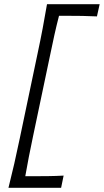

<svg xmlns="http://www.w3.org/2000/svg" viewBox="-20 -784 497 919"><path d="M20.5 115Q35.5 55.5 48.2 -0.2Q61 -56 74.5 -121L159.5 -526Q173.5 -591.5 184.2 -648Q195 -704.5 205 -764H457L444 -705.5Q411.5 -707 373.8 -707.8Q336 -708.5 285 -708.5H262.5Q250.5 -662 240.2 -615.8Q230 -569.5 219 -516L138 -131Q127 -78.5 118 -32.8Q109 13 101 59.5H127.5Q171 59.5 209.8 59Q248.5 58.5 284.5 56.5L272.5 115Z"/></svg>

Font: Commissioner Flair Light
Style: Italic
Weight: 300
Italic angle: -12°
Designer: Kostas Bartsokas
Foundry: Kostas Bartsokas
Version: Version 1.000; ttfautohint (v1.8.3)